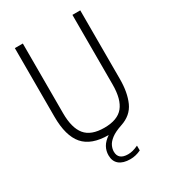

<svg xmlns="http://www.w3.org/2000/svg" viewBox="-223 -856 1054 1177"><g transform="rotate(-30 304.5 -268.0)"><path d="M347 204Q296 204 268.8 181.5Q241.5 159 241.5 116.5Q241.5 85.5 256.2 58.8Q271 32 305 9Q183.5 9 128.2 -55Q73 -119 73 -254V-740H129.5V-246.5Q129.5 -142.5 170.5 -92.5Q211.5 -42.5 305 -42.5Q398.5 -42.5 439.5 -92.5Q480.5 -142.5 480.5 -246.5V-740H536V-254Q536 -159 506.8 -94Q477.5 -29 401.5 -4Q352 12.5 326 32.5Q300 52.5 290.5 73.2Q281 94 281 113Q281 171 350 171Q365.5 171 382.8 166.8Q400 162.5 422.5 152V186Q385.5 204 347 204Z"/></g></svg>

Font: Encode Sans Cnd Lt
Style: Regular
Weight: 300
Width: 3
Designer: Multiple Designers
Foundry: Impallari Type
Version: Version 3.002; ttfautohint (v1.8.3) -l 8 -r 50 -G 200 -x 14 